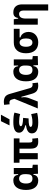

<svg xmlns="http://www.w3.org/2000/svg" viewBox="1521 -2356 1060 4142"><g transform="rotate(-90 2051.0 -285.0)"><path d="M228.5 9.8Q131.3 9.8 77.6 -58.3Q23.9 -126.5 23.9 -253.9Q23.9 -384.3 77.9 -455.8Q131.8 -527.3 230.5 -527.3Q284.7 -527.3 314.5 -501.7Q344.2 -476.1 349.6 -423.8H395.5L365.2 -274.9Q365.2 -338.9 341.1 -370.8Q316.9 -402.8 268.1 -402.8Q217.8 -402.8 190.4 -364Q163.1 -325.2 163.1 -253.9Q163.1 -114.7 269 -114.7Q322.8 -114.7 344 -146.7Q365.2 -178.7 365.2 -242.7V-267.1L400.4 -93.8H351.6Q348.6 -59.6 332.5 -36.4Q316.4 -13.2 290 -1.7Q263.7 9.8 228.5 9.8ZM374 4.9 365.2 -151.9V-254.4H497.6V-118.2L568.8 -107.4V0ZM365.2 -211.4V-517.6H497.6V-212.4Z M1063.5 9.8Q985.2 9.8 950.4 -28.6Q915.5 -66.9 915.5 -151.4V-517.6H1047.4V-189Q1047.4 -150.4 1055.8 -133.1Q1064.3 -115.7 1092.8 -115.7Q1101.1 -115.7 1110.2 -116.7Q1119.4 -117.7 1131.3 -119.6L1143.1 3.9Q1122.6 7.3 1106 8.5Q1089.4 9.8 1063.5 9.8ZM686 0V-517.6H817.9V0ZM611.8 -394.5V-517.6H1136.2V-394.5Z M1477.5 9.8Q1244.6 9.8 1244.6 -128.4Q1244.6 -241.2 1445.8 -255.9L1579.1 -316.4L1567.4 -198.2H1551.8Q1384.8 -198.2 1384.8 -153.8Q1384.8 -115.2 1481.4 -115.2Q1544.9 -115.2 1586.7 -124.5Q1628.4 -133.8 1661.1 -142.1L1688 -13.7Q1647.5 -2.9 1594.5 3.4Q1541.5 9.8 1477.5 9.8ZM1418.5 -210.4V-270.5Q1259.3 -305.7 1259.3 -405.3Q1259.3 -527.3 1485.4 -527.3Q1629.9 -527.3 1692.9 -502.9L1661.1 -379.9Q1590.3 -402.3 1496.1 -402.3Q1399.4 -402.3 1399.4 -364.7Q1399.4 -321.3 1579.1 -316.4L1567.4 -198.2ZM1417 -609.4 1507.8 -794.9H1647.9L1547.4 -609.4Z M2279.3 9.8Q2209.5 9.8 2165.8 -18.3Q2122.1 -46.4 2100.1 -122.6L1974.1 -560.5Q1965.8 -590.8 1948.7 -601.1Q1931.6 -611.3 1906.7 -611.3Q1891.6 -611.3 1872.1 -607.4L1860.4 -726.6Q1889.2 -732.4 1920.4 -732.4Q1989.3 -732.4 2032 -705.6Q2074.7 -678.7 2095.7 -605.5L2220.7 -170.4Q2229 -140.6 2247.8 -126Q2266.6 -111.3 2293 -111.3Q2308.1 -111.3 2327.6 -115.2L2339.4 3.9Q2310.5 9.8 2279.3 9.8ZM1782.2 0 1994.1 -512.7 2085 -370.6 2019 -350.6Q2028.8 -308.6 2024.4 -268.3Q2020 -228 2006.8 -194.3L1932.1 0Z M2572.3 9.8Q2475.1 9.8 2421.4 -58.3Q2367.7 -126.5 2367.7 -253.9Q2367.7 -384.3 2421.6 -455.8Q2475.6 -527.3 2574.2 -527.3Q2628.4 -527.3 2658.2 -501.7Q2688 -476.1 2693.4 -423.8H2739.3L2709 -274.9Q2709 -338.9 2684.8 -370.8Q2660.6 -402.8 2611.8 -402.8Q2561.5 -402.8 2534.2 -364Q2506.8 -325.2 2506.8 -253.9Q2506.8 -114.7 2612.8 -114.7Q2666.5 -114.7 2687.7 -146.7Q2709 -178.7 2709 -242.7V-267.1L2744.1 -93.8H2695.3Q2692.4 -59.6 2676.3 -36.4Q2660.2 -13.2 2633.8 -1.7Q2607.4 9.8 2572.3 9.8ZM2717.8 4.9 2709 -151.9V-254.4H2841.3V-118.2L2912.6 -107.4V0ZM2709 -211.4V-517.6H2841.3V-212.4Z M3205.6 9.8Q3095.2 9.8 3034.2 -59.1Q2973.1 -127.9 2973.1 -253.9Q2973.1 -379.4 3034.2 -448.5Q3095.2 -517.6 3205.6 -517.6L3314.9 -486.8V-372.6Q3348.6 -366.7 3375.5 -342.8Q3402.3 -318.8 3417.7 -282Q3433.1 -245.1 3433.1 -201.2Q3433.1 -137.7 3404.8 -90.3Q3376.5 -43 3325.4 -16.6Q3274.4 9.8 3205.6 9.8ZM3205.6 -115.7Q3247.6 -115.7 3270.3 -151.6Q3293 -187.5 3293 -253.9Q3293 -320.3 3270.3 -356.2Q3247.6 -392.1 3205.6 -392.1Q3161.1 -392.1 3137.2 -356.2Q3113.3 -320.3 3113.3 -253.9Q3113.3 -187.5 3137.2 -151.6Q3161.1 -115.7 3205.6 -115.7ZM3205.6 -392.1V-517.6H3501V-392.1Z M3895.5 224.6V-304.2Q3895.5 -351.6 3876.2 -377.2Q3856.9 -402.8 3821.1 -402.8Q3721.7 -402.8 3721.7 -258.3L3691.4 -423.8H3734.4Q3741.7 -476.1 3770 -501.7Q3798.3 -527.3 3856 -527.3Q3938 -527.3 3982.9 -477.5Q4027.8 -427.7 4027.8 -336.9V224.6ZM3589.4 0V-517.6H3707.5L3721.7 -408.2V0Z"/></g></svg>

Font: Cascadia Mono
Style: Regular
Weight: 400
Monospace: yes
Designer: Aaron Bell
Foundry: Saja Typeworks
Version: Version 2102.003